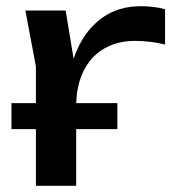

<svg xmlns="http://www.w3.org/2000/svg" viewBox="-20 -600 566 620"><path d="M359 -267V-183H17V-267ZM192 -566 226 -360V0H96V-385L62 -566ZM416 -468Q360 -468 317 -443.5Q274 -419 250 -371Q226 -323 226 -256L196 -293Q201 -376 229.5 -440.5Q258 -505 310 -542.5Q362 -580 435 -580Q455 -580 476 -577.5Q497 -575 513 -570V-456Q491 -462 465 -465Q439 -468 416 -468Z"/></svg>

Font: Unbounded Variable
Style: Regular
Weight: 400
Designer: Luke Prowse, Jean-Baptiste Morizot, Fátima Lázaro, Florian Runge
Foundry: NaN
Version: Version 1.600;FEAKit 1.0